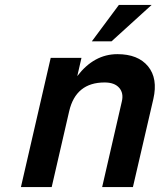

<svg xmlns="http://www.w3.org/2000/svg" viewBox="-20 -760 653 780"><path d="M65 0 186 -525H311L294 -451Q362 -540 457 -540Q541 -540 581.5 -490.5Q622 -441 603 -358L520 0H395L475 -348Q483 -382 464 -403.5Q445 -425 405 -425Q288 -425 261 -308L190 0ZM463 -740H596L433 -592H353Z"/></svg>

Font: Miedinger
Style: Bold-Italic
Weight: 700
Italic angle: -13°
Version: Version 001.000